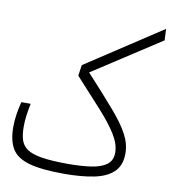

<svg xmlns="http://www.w3.org/2000/svg" viewBox="-80 -775 757 845"><g transform="rotate(10 298.5 -352.0)"><path d="M263.2 1.5Q161.1 1.5 105.5 -14.4Q49.8 -30.3 28.3 -66.4Q6.8 -102.5 6.8 -163.1Q6.8 -213.4 22.9 -276.4H64.5Q58.1 -244.6 54.9 -220.2Q51.8 -195.8 51.8 -172.9Q51.8 -137.7 59.3 -113.3Q66.9 -88.9 89.1 -73.7Q111.3 -58.6 155.5 -51.5Q199.7 -44.4 272.9 -44.4Q330.6 -44.4 374.5 -50.8Q418.5 -57.1 443.4 -75.2Q468.3 -93.3 468.3 -128.9Q468.3 -167 441.9 -209.5Q415.5 -252 366.5 -306.4Q317.4 -360.8 249.5 -434.6L256.3 -482.9L594.2 -704.6L596.7 -653.8L293.9 -457Q372.1 -372.1 420.4 -315.9Q468.8 -259.8 491 -217.8Q513.2 -175.8 513.2 -133.3Q513.2 -80.1 482.9 -50.8Q452.6 -21.5 396.5 -10Q340.3 1.5 263.2 1.5Z"/></g></svg>

Font: Cascadia Code NF ExtraLight
Style: Regular
Weight: 200
Monospace: yes
Designer: Aaron Bell
Foundry: Saja Typeworks
Version: Version 2404.023; ttfautohint (v1.8.4)